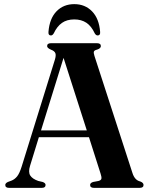

<svg xmlns="http://www.w3.org/2000/svg" viewBox="-20 -909 726 929"><path d="M200.5 -14Q200.5 0 182 0H24Q5.5 0 5.5 -14Q5.5 -22.5 18 -28.5L35.5 -35Q51 -41 62.8 -55.5Q74.5 -70 85 -103.5L245.5 -620Q252 -641 247.8 -651.8Q243.5 -662.5 227 -668.5Q208 -676.5 208 -686Q208 -700 227 -700H449Q468 -700 468 -686Q468 -675 450 -669Q437 -666 434.5 -659.8Q432 -653.5 437 -638.5L621 -71.5Q632 -37 658.5 -31Q674.5 -25 674.5 -14Q674.5 0 655.5 0H435Q416 0 416 -14Q416 -24 430.5 -28.5L457 -33.5Q469.5 -37 470.8 -45Q472 -53 466.5 -69.5L410.5 -245H168L125.5 -107Q116 -76.5 126.2 -60Q136.5 -43.5 165 -33.5L186.5 -28.5Q200.5 -23.5 200.5 -14ZM178.5 -278H400L287.5 -629ZM339.5 -815Q303.5 -815 279.8 -798.2Q256 -781.5 240 -747.5Q234 -737.5 226.5 -737.5Q213 -737.5 214.5 -754.5Q219.5 -819 253.2 -854Q287 -889 339.5 -889Q391.5 -889 425.5 -854Q459.5 -819 464.5 -754.5Q466 -737.5 452.5 -737.5Q444.5 -737.5 438.5 -747.5Q422 -783 397.8 -799Q373.5 -815 339.5 -815Z"/></svg>

Font: Fraunces 72pt SemiBold
Style: Regular
Weight: 600
Version: Version 1.000;[b76b70a41]